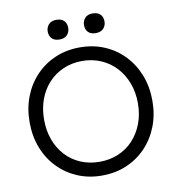

<svg xmlns="http://www.w3.org/2000/svg" viewBox="-94 -964 974 1058"><g transform="rotate(-10 392.5 -434.5)"><path d="M49 -348Q49 -426 74.5 -491.5Q100 -557 146.5 -605.5Q193 -654 255.5 -680.5Q318 -707 392 -707Q467 -707 529.5 -680.5Q592 -654 638.5 -605.5Q685 -557 710.5 -491.5Q736 -426 736 -348Q736 -271 710.5 -205.5Q685 -140 638.5 -91.5Q592 -43 529.5 -16.5Q467 10 392 10Q318 10 255.5 -16.5Q193 -43 146.5 -91Q100 -139 74.5 -204.5Q49 -270 49 -348ZM655 -348Q655 -410 635.5 -461.5Q616 -513 581 -551Q546 -589 497.5 -610Q449 -631 392 -631Q335 -631 286.5 -610Q238 -589 203 -551Q168 -513 149 -461.5Q130 -410 130 -348Q130 -287 149 -235.5Q168 -184 203 -146Q238 -108 286.5 -87.5Q335 -67 392 -67Q449 -67 497.5 -87.5Q546 -108 581 -146Q616 -184 635.5 -235.5Q655 -287 655 -348ZM437 -824Q437 -846 451.5 -862.5Q466 -879 494 -879Q523 -879 537.5 -864Q552 -849 552 -824Q552 -802 537.5 -785.5Q523 -769 494 -769Q466 -769 451.5 -784Q437 -799 437 -824ZM234 -824Q234 -846 248.5 -862.5Q263 -879 292 -879Q320 -879 334.5 -864Q349 -849 349 -824Q349 -802 334.5 -785.5Q320 -769 292 -769Q263 -769 248.5 -784Q234 -799 234 -824Z"/></g></svg>

Font: Mach Light
Style: Regular
Weight: 300
Version: Version 1.002